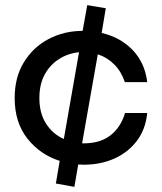

<svg xmlns="http://www.w3.org/2000/svg" viewBox="-20 -629 629 746"><path d="M466 -190H552Q546 -127 512 -82Q478 -37 424.5 -13Q371 11 305 11Q300 11 295 10.5Q290 10 284 10L269 97L197 84L212 -4Q136 -28 86.5 -90.5Q37 -153 37 -248Q37 -329 73 -387.5Q109 -446 169 -477.5Q229 -509 301 -509L319 -609L391 -597L375 -501Q448 -484 495.5 -434.5Q543 -385 552 -310H465Q452 -350 424.5 -378Q397 -406 360 -418L299 -72H305Q369 -72 409 -103Q449 -134 466 -190ZM133 -248Q133 -189 159 -148.5Q185 -108 228 -89L287 -426Q245 -422 210 -400Q175 -378 154 -340Q133 -302 133 -248Z"/></svg>

Font: Syne Medium
Style: Regular
Weight: 500
Designer: Lucas Descroix
Foundry: Bonjour Monde
Version: Version 2.200; ttfautohint (v1.8.4)